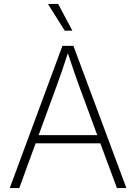

<svg xmlns="http://www.w3.org/2000/svg" viewBox="-20 -962 696 982"><path d="M29.8 0H78.6L162.1 -229H493.2L578.1 0H626.5L355.5 -727.5H299.3ZM311 -805.2H350.1L277.3 -941.9H225.1ZM177.7 -271 268.6 -519.5C286.1 -566.9 305.2 -621.6 327.1 -689.9C349.1 -622.1 368.2 -567.9 385.7 -519.5L477.5 -271Z"/></svg>

Font: Raveo ExtraLight
Style: Regular
Weight: 200
Designer: Jakub Foglar, Rasmus Andersson (Inter)
Foundry: Jakubfoglar.com
Version: Version 1.100;Glyphs 3.2.3 (3260)